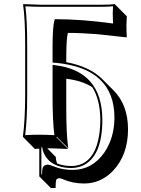

<svg xmlns="http://www.w3.org/2000/svg" viewBox="-20 -668 689 938"><path d="M605.5 -36.6Q605.5 89.4 531.2 167.5Q471.7 228.5 390.6 228.5Q334.5 228.5 284.7 206.5Q275.9 203.1 271.5 202.6Q258.3 203.1 254.4 211.4Q252 218.8 251.5 250.5H228.5L171.9 193.8V58.1L150.4 59.6L94.2 2.9L91.8 0Q102.5 -79.1 103 -200.2V-444.8Q103 -577.6 92.8 -645L94.2 -647.9Q95.7 -647.9 177.2 -645H481Q517.1 -645 541 -647.9L543 -645L599.6 -588.4Q597.7 -561 597.7 -546.4Q597.7 -506.8 599.6 -489.3L597.7 -485.4Q597.7 -485.4 455.6 -501Q375 -507.3 311.5 -507.3Q303.7 -479.5 303.7 -378.4V-364.3Q418 -342.8 479.5 -281.7L536.1 -225.1Q605 -154.8 605.5 -36.6ZM430.7 -242.2Q379.9 -274.4 303.7 -283.2V-143.6Q303.7 -9.8 313.5 56.6L256.8 0L255.9 2.9L312.5 59.6Q311 59.6 229.5 56.6Q220.2 56.6 210.9 56.6L252.4 98.6Q252.9 115.2 258.8 130.4Q288.6 142.6 327.1 143.1Q421.4 143.1 454.6 36.1Q469.7 -14.2 470.2 -83Q469.2 -181.6 430.7 -242.2ZM539.1 -92.8Q539.1 -332.5 256.3 -360.8Q251 -361.3 246.1 -361.3L236.8 -362.3V-435.1Q236.8 -537.1 245.6 -566.9L247.6 -574.2H254.9Q377.9 -574.2 532.2 -553.2Q530.8 -580.1 530.8 -603Q530.8 -615.2 532.2 -637.2Q508.8 -635.3 481 -634.8H177.2Q148.9 -634.8 104 -637.2Q112.8 -569.3 112.8 -444.8V-200.2Q112.8 -84.5 103 -7.8Q145.5 -10.3 172.9 -9.8Q201.7 -9.8 245.6 -7.8Q236.8 -75.2 236.8 -200.2V-351.1L248 -349.6Q479 -321.8 480 -83Q480 99.6 380.9 142.6Q355.5 152.8 327.1 152.8Q259.8 152.3 220.2 117.2Q190.9 88.4 186.5 51.8H182.1V184.1H185.1Q186.5 157.7 188.5 151.4Q188.5 151.4 188.5 151.4V152.3V151.9Q194.8 136.7 214.8 136.2Q220.7 136.2 251 147.9Q286.1 161.6 334 162.1Q431.2 162.1 490.7 75.7Q538.6 4.4 539.1 -92.8Z"/></svg>

Font: Linux Biolinum Shadow O
Style: Bold
Weight: 700
Designer: Philipp H. Poll
Foundry: Philipp H. Poll
Version: Version 0.9.2